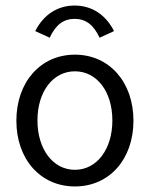

<svg xmlns="http://www.w3.org/2000/svg" viewBox="-20 -664 540 692"><path d="M159 -528C181 -575 209 -596 249 -596C289 -596 317 -575 339 -528L391 -552C361 -611 311 -644 249 -644C187 -644 137 -611 107 -552ZM250 8C374 8 461 -90 461 -229C461 -368 374 -467 250 -467C126 -467 39 -368 39 -229C39 -90 126 8 250 8ZM250 -52C171 -52 115 -126 115 -230C115 -334 171 -407 250 -407C329 -407 385 -334 385 -230C385 -126 329 -52 250 -52Z"/></svg>

Font: Inconsolata Thin
Style: Regular
Weight: 100
Monospace: yes
Designer: Raph Levien, Cyreal, Brenton Simpson
Foundry: Raph Levien, Cyreal, Google
Version: Version 3.100